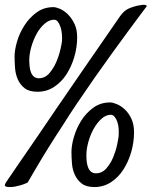

<svg xmlns="http://www.w3.org/2000/svg" viewBox="-20 -755 624 791"><path d="M40 -522.5Q40 -548.8 50.3 -584Q60.5 -619.1 81.1 -650.9Q101.6 -682.6 131.3 -704.1Q161.1 -725.6 200.2 -725.6Q210 -725.6 226.6 -718.8Q243.2 -711.9 258.8 -696.8Q274.4 -681.6 286.1 -658.2Q297.9 -634.8 297.9 -601.6Q297.9 -560.5 286.1 -520.5Q274.4 -480.5 253.4 -448.2Q232.4 -416 202.1 -396.5Q171.9 -377 134.8 -377Q100.6 -377 82 -391.1Q63.5 -405.3 53.7 -427.2Q43.9 -449.2 42 -474.6Q40 -500 40 -522.5ZM235.4 -585.9Q236.3 -600.6 234.9 -616.2Q233.4 -631.8 229 -644.5Q224.6 -657.2 218.3 -665.5Q211.9 -673.8 203.1 -673.8Q182.6 -673.8 163.6 -657.2Q144.5 -640.6 130.9 -615.7Q117.2 -590.8 108.9 -561.5Q100.6 -532.2 100.6 -507.8Q100.6 -494.1 102.1 -480.5Q103.5 -466.8 107.9 -456.1Q112.3 -445.3 120.1 -439Q127.9 -432.6 139.6 -432.6Q165 -432.6 182.6 -452.6Q200.2 -472.7 211.4 -498.5Q222.7 -524.4 228.5 -549.8Q234.4 -575.2 235.4 -585.9ZM433.6 -333Q444.3 -333 460.9 -326.2Q477.5 -319.3 493.7 -304.7Q509.8 -290 521 -266.6Q532.2 -243.2 532.2 -210Q532.2 -168.9 520.5 -128.4Q508.8 -87.9 487.8 -55.7Q466.8 -23.4 436.5 -3.9Q406.2 15.6 369.1 15.6Q335 15.6 316.4 1Q297.9 -13.7 288.1 -35.2Q278.3 -56.6 276.4 -82Q274.4 -107.4 274.4 -128.9Q274.4 -156.2 284.7 -191.4Q294.9 -226.6 314.9 -258.3Q335 -290 364.7 -311.5Q394.5 -333 433.6 -333ZM468.8 -194.3Q469.7 -209 468.8 -224.6Q467.8 -240.2 463.4 -252.9Q459 -265.6 452.1 -273.9Q445.3 -282.2 436.5 -282.2Q416 -282.2 397.5 -265.1Q378.9 -248 365.2 -223.1Q351.6 -198.2 343.8 -169.4Q335.9 -140.6 335.9 -116.2Q335.9 -101.6 337.4 -88.4Q338.9 -75.2 343.3 -64.5Q347.7 -53.7 355.5 -47.4Q363.3 -41 375 -41Q400.4 -41 418 -61Q435.5 -81.1 446.3 -106.9Q457 -132.8 462.4 -158.2Q467.8 -183.6 468.8 -194.3ZM544.9 -731.4Q569.3 -736.3 577.6 -734.9Q585.9 -733.4 584 -728.5Q578.1 -720.7 557.6 -693.4Q537.1 -666 507.3 -625.5Q477.5 -585 441.4 -535.2Q405.3 -485.4 369.1 -433.6Q333 -381.8 299.3 -332Q265.6 -282.2 240.2 -241.2Q210 -195.3 182.6 -151.4Q159.2 -114.3 134.8 -72.8Q110.4 -31.2 93.8 -2.9Q77.1 4.9 64.5 8.3Q51.8 11.7 42 13.7Q31.2 15.6 22.5 15.6Q2.9 15.6 0.5 10.7Q-2 5.9 6.8 -6.8Q14.6 -18.6 48.8 -68.4Q63.5 -89.8 85.4 -121.6Q107.4 -153.3 138.7 -199.2Q169.9 -245.1 211.4 -306.2Q252.9 -367.2 307.6 -446.3L472.7 -685.5Q486.3 -705.1 500.5 -714.4Q514.6 -723.6 544.9 -731.4Z"/></svg>

Font: Satisfy
Style: Regular
Weight: 400
Designer: Font Diner, Inc
Foundry: Font Diner, Inc
Version: Version 1.000